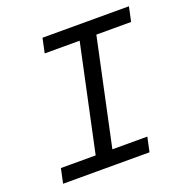

<svg xmlns="http://www.w3.org/2000/svg" viewBox="-125 -814 901 929"><g transform="rotate(-20 325.0 -349.0)"><path d="M223 0 372 -698H458L309 0ZM192 -698H637L621 -623H176ZM60 -75H505L489 0H44Z"/></g></svg>

Font: Azeret Mono Thin Light
Style: Italic
Weight: 300
Italic angle: -12°
Version: Version 1.002